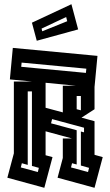

<svg xmlns="http://www.w3.org/2000/svg" viewBox="-20 -894 524 914"><path d="M15 -48 46 -164V-506H131L27 -516L41 -666L444 -628L430 -480V-374L368 -334L430 -317V-157L469 -146L430 0L254 -48L279 -142V-235H322L197 -269V-155L230 -146L191 0ZM81 -576 389 -547 391 -567 83 -596ZM279 -486H340L197 -500V-381L279 -359ZM112 -459V-109L84 -117L79 -97L160 -75L165 -95L132 -104V-459ZM345 -437V-374L365 -369V-437ZM365 -268 380 -264V-286L228 -327L223 -307L345 -274V-111L323 -117L318 -97L399 -75L404 -95L365 -106ZM155 -700 132 -786 320 -874 352 -754ZM178 -758 181 -745 300 -793 295 -813Z"/></svg>

Font: Blaka Hollow
Style: Regular
Weight: 400
Designer: Mohamed Gaber
Foundry: Kief Type Foundry
Version: Version 1.003; ttfautohint (v1.8.4.7-5d5b)